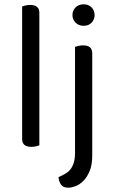

<svg xmlns="http://www.w3.org/2000/svg" viewBox="-20 -678 529 893"><path d="M163 -2Q158 0 148 2.5Q138 5 126 5Q83 5 83 -31V-648Q88 -650 98.5 -652.5Q109 -655 120 -655Q163 -655 163 -619ZM252 146Q270 138 284.5 129.5Q299 121 308.5 108.5Q318 96 323.5 77.5Q329 59 329 30V-460Q334 -462 344.5 -464.5Q355 -467 367 -467Q409 -467 409 -430V45Q409 89 397 117.5Q385 146 367.5 163.5Q350 181 331 188Q312 195 298 195Q273 195 263.5 180.5Q254 166 252 146ZM317 -608Q317 -629 331.5 -643.5Q346 -658 369 -658Q392 -658 406 -643.5Q420 -629 420 -608Q420 -587 406 -572.5Q392 -558 369 -558Q346 -558 331.5 -572.5Q317 -587 317 -608Z"/></svg>

Font: Baloo Chettan 2
Style: Regular
Weight: 400
Designer: Maithili Shingre, Unnati Kotecha and Ek Type
Foundry: Ek Type
Version: Version 1.640;hotconv 1.0.111;makeotfexe 2.5.65597; ttfautoh